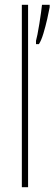

<svg xmlns="http://www.w3.org/2000/svg" viewBox="-20 -780 227 800"><path d="M97 0H71V-760H97ZM187 -750Q184 -733 177 -702Q170 -671 161 -641Q152 -611 142 -596H130V-610Q132 -616 136 -636Q140 -656 144 -681Q148 -706 151 -728Q154 -750 155 -760H187Z"/></svg>

Font: Noto Sans Thai ExtCond Thin
Style: Regular
Weight: 100
Width: 2
Designer: Monotype Design Team
Foundry: Monotype Imaging Inc.
Version: Version 2.002; ttfautohint (v1.8.4.7-5d5b)